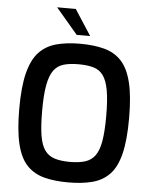

<svg xmlns="http://www.w3.org/2000/svg" viewBox="-61 -980 817 1036"><g transform="rotate(5 347.5 -462.0)"><path d="M347 6Q273 6 217.5 -8.5Q162 -23 124.5 -61.5Q87 -100 68.5 -174Q50 -248 50 -367Q50 -487 69 -561.5Q88 -636 125.5 -675.5Q163 -715 218.5 -730Q274 -745 347 -745Q422 -745 478 -730Q534 -715 571 -675.5Q608 -636 626.5 -561.5Q645 -487 645 -367Q645 -248 626.5 -174Q608 -100 570.5 -61.5Q533 -23 477.5 -8.5Q422 6 347 6ZM347 -105Q396 -105 429.5 -115.5Q463 -126 483 -153.5Q503 -181 512 -232.5Q521 -284 521 -367Q521 -455 511.5 -507.5Q502 -560 482 -587.5Q462 -615 429 -624.5Q396 -634 347 -634Q301 -634 268 -624.5Q235 -615 214.5 -587.5Q194 -560 184 -507.5Q174 -455 174 -367Q174 -284 182.5 -232.5Q191 -181 211 -153.5Q231 -126 264.5 -115.5Q298 -105 347 -105ZM324 -791 206 -930H307L397 -791Z"/></g></svg>

Font: Exo Thin SemiBold
Style: Regular
Weight: 600
Version: Version 2.000